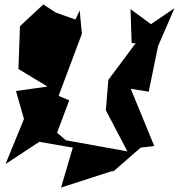

<svg xmlns="http://www.w3.org/2000/svg" viewBox="-20 -714 806 865"><path d="M175 -694 70 -596 63 -403 194 -324 52 -304 88 -178 5 25 157 -75 308 -49 255 131 481 58 492 57 614 -49 675 -56 569 -314 650 -301 692 -506 766 -677 660 -605 568 -673 573 -520 591 -519 468 -354 457 -217 554 -32 277 -82 237 -116 292 -262 244 -282 349 -562 339 -667 320 -626 232 -657Z"/></svg>

Font: Asimov Silicon
Style: Regular
Weight: 400
Designer: Google
Version: Version 2.000980; 2014